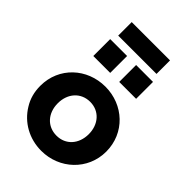

<svg xmlns="http://www.w3.org/2000/svg" viewBox="-277 -1077 1205 1205"><g transform="rotate(45 325.5 -474.5)"><path d="M496 -841V-961H156V-841ZM286 -640V-790H136V-640ZM516 -640V-790H366V-640ZM326 12C486 12 618 -110 618 -273C618 -438 487 -558 326 -558C164 -558 33 -438 33 -273C33 -218 46 -170 73 -127C125 -41 218 12 326 12ZM326 -123C244 -123 188 -185 188 -273C188 -360 244 -423 326 -423C407 -423 463 -360 463 -273C463 -185 407 -123 326 -123Z"/></g></svg>

Font: Plus Jakarta Sans ExtraBold
Style: Regular
Weight: 800
Designer: Gumpita Rahayu
Foundry: Tokotype
Version: Version 2.071;gftools[0.9.30]